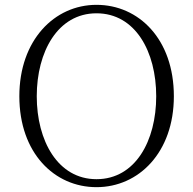

<svg xmlns="http://www.w3.org/2000/svg" viewBox="-20 -759 799 794"><path d="M379 15C554 15 699 -129 699 -361C699 -597 554 -739 379 -739C205 -739 60 -593 60 -361C60 -126 205 15 379 15ZM379 -18C219 -18 132 -177 132 -361C132 -545 219 -704 379 -704C540 -704 626 -545 626 -361C626 -177 540 -18 379 -18Z"/></svg>

Font: Source Han Serif CN VF
Style: Regular
Weight: 250
Designer: Ryoko NISHIZUKA 西塚涼子 (kana & ideographs); Frank Grießhammer (Latin, Greek & Cyrillic); Wenlong ZHANG 张文龙 (bopomofo); San
Foundry: Adobe
Version: Version 2.002;hotconv 1.1.0;makeotfexe 2.6.0